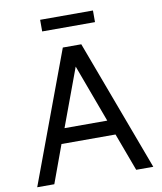

<svg xmlns="http://www.w3.org/2000/svg" viewBox="-100 -1027 932 1106"><g transform="rotate(-10 366.0 -473.5)"><path d="M27 0ZM524 -221H208L127 0H27L312 -767H420L706 0H606ZM491 -308 366 -646 241 -308ZM211 -947H520V-879H211Z"/></g></svg>

Font: Biryani
Style: Regular
Weight: 400
Designer: Dan Reynolds and Mathieu Réguer
Foundry: Dan Reynolds and Mathieu Réguer
Version: Version 1.004; ttfautohint (v1.1) -l 5 -r 5 -G 72 -x 0 -D la